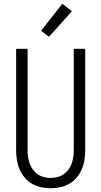

<svg xmlns="http://www.w3.org/2000/svg" viewBox="-20 -995 540 1023"><path d="M250 8Q224 8 198.5 2.5Q173 -3 150.5 -16Q128 -29 111 -49.5Q94 -70 84 -93.5Q74 -117 70 -143Q66 -169 66 -195V-735H127V-195Q127 -177 129.5 -159Q132 -141 138 -124Q144 -107 155 -92Q166 -77 181 -66.5Q196 -56 214 -51.5Q232 -47 250 -47Q268 -47 286 -51.5Q304 -56 319 -66.5Q334 -77 345 -92Q356 -107 362 -124Q368 -141 370.5 -159Q373 -177 373 -195V-735H434V-195Q434 -169 430 -143Q426 -117 416 -93.5Q406 -70 389 -49.5Q372 -29 349.5 -16Q327 -3 301.5 2.5Q276 8 250 8ZM241 -799 199 -831 312 -975 363 -935Z"/></svg>

Font: Iosevka SS18 Light
Style: Regular
Weight: 300
Monospace: yes
Designer: Belleve Invis
Foundry: Belleve Invis
Version: Version 25.1.1; ttfautohint (v1.8.4)